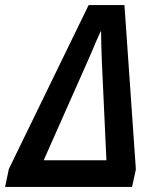

<svg xmlns="http://www.w3.org/2000/svg" viewBox="-72 -736 611 756"><path d="M-52 0 -37 -71 277 -716H418L463 -69L448 0ZM100 -105H347L329 -496Q328 -524 327 -555Q326 -586 326 -612H324Q317 -597 307.5 -575Q298 -553 289 -531.5Q280 -510 274 -497Z"/></svg>

Font: Noto Sans Condensed SemiBold
Style: Italic
Weight: 600
Width: 3
Italic angle: -12°
Designer: Monotype Design Team
Foundry: Monotype Imaging Inc.
Version: Version 2.013; ttfautohint (v1.8.4.7-5d5b)